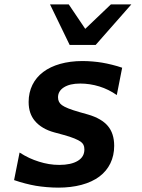

<svg xmlns="http://www.w3.org/2000/svg" viewBox="-20 -837 642 871"><path d="M295.9 -633.3H414.1L575.7 -816.9H482.9L366.7 -706.1L292 -816.9H207ZM244.6 14.2C320.3 14.2 386.2 -2.4 431.6 -36.6C474.1 -68.8 498 -116.7 498 -175.3C498 -213.9 487.8 -243.7 469.2 -265.6C451.2 -287.1 420.9 -305.7 377.9 -317.9L341.8 -328.1C298.8 -340.3 273.9 -350.6 261.2 -359.9C249 -368.7 243.2 -380.4 243.2 -395.5C243.2 -413.6 251.5 -429.2 270 -440.9C288.1 -452.1 311.5 -458 344.2 -458C372.6 -458 402.3 -453.6 430.7 -444.8C459 -436 485.4 -422.9 509.8 -405.8L534.2 -529.8C506.3 -539.6 469.7 -548.3 443.8 -552.7C418 -557.1 383.8 -560.1 354 -560.1C279.8 -560.1 217.8 -542 175.8 -510.3C133.8 -478.5 109.9 -431.6 109.9 -374.5C109.9 -337.4 120.1 -310.5 137.7 -289.1C158.7 -263.7 189.5 -246.6 225.1 -236.8L268.1 -225.1C307.6 -214.4 334.5 -203.1 347.7 -192.9C356.9 -185.5 362.8 -176.8 362.8 -159.2C362.8 -136.2 353 -119.6 333 -107.4C313 -95.2 284.7 -88.9 249 -88.9C216.3 -88.9 187 -94.2 157.2 -103.5C126 -113.3 100.1 -125 68.8 -145L43.9 -20C76.2 -8.8 111.8 0.5 143.1 5.9C171.9 10.7 210.4 14.2 244.6 14.2Z"/></svg>

Font: Hack
Style: Bold Oblique
Weight: 700
Italic angle: -12°
Monospace: yes
Designer: Christopher Simpkins
Foundry: Christopher Simpkins
Version: Version 2.010